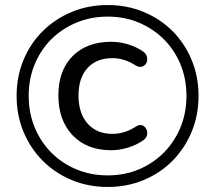

<svg xmlns="http://www.w3.org/2000/svg" viewBox="-20 -734 855 763"><path d="M408 9Q331 9 265 -18.5Q199 -46 150 -95Q101 -144 73.5 -210Q46 -276 46 -353Q46 -430 73.5 -496Q101 -562 150 -610.5Q199 -659 265 -686.5Q331 -714 408 -714Q485 -714 551 -686.5Q617 -659 665.5 -610.5Q714 -562 741.5 -496Q769 -430 769 -353Q769 -276 741.5 -210Q714 -144 665.5 -95Q617 -46 551 -18.5Q485 9 408 9ZM408 -37Q475 -37 532 -61Q589 -85 631.5 -128Q674 -171 697.5 -228.5Q721 -286 721 -353Q721 -420 697.5 -477.5Q674 -535 631.5 -577.5Q589 -620 532 -644Q475 -668 408 -668Q341 -668 283.5 -644Q226 -620 183.5 -577.5Q141 -535 117.5 -477.5Q94 -420 94 -353Q94 -286 117.5 -228.5Q141 -171 183.5 -128Q226 -85 283.5 -61Q341 -37 408 -37ZM422 -137Q325 -137 268.5 -196.5Q212 -256 212 -355Q212 -454 268.5 -511Q325 -568 422 -568Q455 -568 488.5 -558Q522 -548 549 -529Q559 -522 562.5 -512.5Q566 -503 564.5 -493Q563 -483 556.5 -476.5Q550 -470 540.5 -468.5Q531 -467 519 -474Q496 -489 472.5 -496Q449 -503 427 -503Q364 -503 328 -464Q292 -425 292 -354Q292 -284 328 -243Q364 -202 427 -202Q449 -202 472 -208.5Q495 -215 520 -231Q534 -240 545 -236Q556 -232 561.5 -221Q567 -210 564.5 -198Q562 -186 550 -177Q523 -158 489 -147.5Q455 -137 422 -137Z"/></svg>

Font: Nunito Medium
Style: Regular
Weight: 500
Designer: Vernon Adams
Foundry: Vernon Adams
Version: Version 3.602